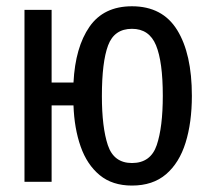

<svg xmlns="http://www.w3.org/2000/svg" viewBox="-20 -571 655 603"><path d="M394.4 -551.3Q490.3 -551.3 536.4 -476.7Q582.6 -402.1 582.6 -270.3Q582.6 -186.2 562.8 -122.8Q543.1 -59.5 501.5 -23.8Q460 11.8 394.4 11.8Q332.8 11.8 293.1 -21Q253.3 -53.8 233.3 -110.8Q213.3 -167.7 210.8 -240H142.1V0H56.9V-540H142.1V-311.8H210.8Q216.4 -422.6 261 -486.9Q305.6 -551.3 394.4 -551.3ZM394.4 -480.5Q339 -480.5 319.5 -428.5Q300 -376.4 300 -269.2Q300 -171.3 318.7 -115.1Q337.4 -59 394.4 -59Q453.3 -59 472.3 -115.4Q491.3 -171.8 491.3 -270.3Q491.3 -376.9 470 -428.7Q448.7 -480.5 394.4 -480.5Z"/></svg>

Font: FiraCode Nerd Font
Style: Regular
Weight: 400
Designer: Carrois Corporate, Edenspiekermann AG, Nikita Prokopov
Foundry: Carrois Corporate, Edenspiekermann AG, Nikita Prokopov
Version: Version 6.002;Nerd Fonts 2.1.0